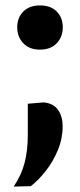

<svg xmlns="http://www.w3.org/2000/svg" viewBox="-20 -531 295 708"><path d="M127 -348Q88.5 -348 66 -371.5Q43.5 -395 43.5 -430.5Q43.5 -466 66 -488.5Q88.5 -511 127.5 -511Q167 -511 189.2 -488.5Q211.5 -466 211.5 -430.5Q211.5 -395 189.2 -371.5Q167 -348 127 -348ZM30.5 157Q59 114.5 70.8 69Q82.5 23.5 82.5 -32.5V-148.5L141.5 -153.5Q178 -149.5 194.5 -125.2Q211 -101 211 -65.5Q211 -20 193.5 22.2Q176 64.5 149 99Q122 133.5 93.5 155.5Z"/></svg>

Font: Commissioner SemiBold
Style: Regular
Weight: 600
Designer: Kostas Bartsokas
Foundry: Kostas Bartsokas
Version: Version 1.000; ttfautohint (v1.8.3)